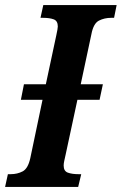

<svg xmlns="http://www.w3.org/2000/svg" viewBox="-39 -734 478 754"><path d="M-19 0 -8 -50H3Q29 -50 50 -61Q71 -72 80 -113L128 -342H43L55 -403H141L182 -595Q188 -622 188 -630Q188 -652 172 -658Q156 -664 130 -664H120L131 -714H419L409 -664H398Q371 -664 349.5 -653Q328 -642 320 -600L278 -403H365L352 -342H265L219 -128Q216 -114 213.5 -103Q211 -92 211 -84Q211 -62 227.5 -56Q244 -50 269 -50H280L268 0Z"/></svg>

Font: Noto Serif ExtraCondensed
Style: Bold Italic
Weight: 700
Width: 2
Italic angle: -12°
Designer: Monotype Design Team
Foundry: Monotype Imaging Inc.
Version: Version 2.013; ttfautohint (v1.8.4.7-5d5b)